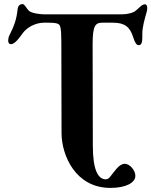

<svg xmlns="http://www.w3.org/2000/svg" viewBox="-20 -719 740 939"><path d="M20 -521C20 -512 23 -503 34 -503C54 -503 79 -540 89 -554C111 -585 153 -608 195 -608H217C229 -608 252 -608 264 -602C274 -597 280 -589 280 -511L281 -66C282 41 349 200 520 200C595 200 642 175 642 141C642 113 614 82 590 82C577 82 563 91 550 106C523 137 515 158 498 158C458 158 434 109 434 -7L433 -502C433 -594 446 -608 481 -608H533C591 -608 616 -586 631 -538C640 -510 647 -498 659 -498C672 -498 676 -513 676 -535V-554C676 -587 687 -624 698 -663C700 -669 700 -676 700 -680C700 -690 697 -698 689 -698C672 -698 659 -677 639 -663C629 -657 606 -649 577 -649H195C176 -649 136 -654 123 -665C110 -676 101 -699 91 -699C78 -699 68 -692 66 -673C61 -626 51 -596 26 -546C22 -539 20 -528 20 -521Z"/></svg>

Font: EB Garamond
Style: Bold
Weight: 700
Designer: Georg Duffner and Octavio Pardo
Foundry: Georg Duffner
Version: Version 1.000;PS 001.000;hotconv 1.0.88;makeotf.lib2.5.64775